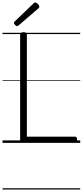

<svg xmlns="http://www.w3.org/2000/svg" viewBox="-20 -1149 665 1544"><path d="M169 0Q142 0 142 -23V-871Q142 -881 148.5 -885.5Q155 -890 169 -890Q184 -890 190 -885.5Q196 -881 196 -871V-50H584Q592 -50 596 -44.5Q600 -39 600 -25Q600 -11 596 -5.5Q592 0 584 0ZM117 -939Q111 -939 101.5 -948Q92 -957 92 -964Q92 -966 93 -969.5Q94 -973 98 -976L248 -1120Q252 -1124 255 -1126.5Q258 -1129 262 -1129Q269 -1129 277 -1123.5Q285 -1118 290.5 -1110.5Q296 -1103 296 -1096Q296 -1092 295 -1089Q294 -1086 288 -1081L131 -946Q126 -943 123.5 -941Q121 -939 117 -939ZM0 365H625V375H0ZM0 -20H625V0H0ZM0 -505H625V-500H0ZM0 -885H625V-875H0Z"/></svg>

Font: Playwrite IT Moderna Guides
Style: Regular
Weight: 400
Designer: Veronika Burian, José Scaglione
Foundry: TypeTogether
Version: Version 1.003